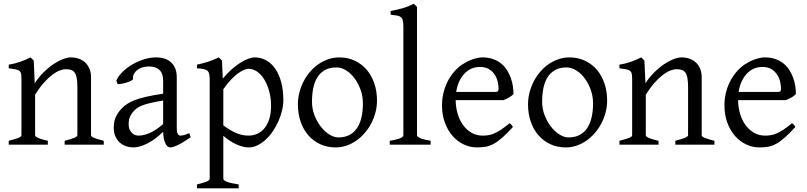

<svg xmlns="http://www.w3.org/2000/svg" viewBox="-20 -777 4333 1031"><path d="M327.1 0V-21Q362.3 -30.3 378.9 -37.1Q395.5 -43.9 395.5 -50.8V-309.1Q395.5 -338.9 392.1 -357.4Q388.7 -376 381.3 -386.7Q374 -397.5 362.1 -401.4Q350.1 -405.3 333 -405.3Q317.9 -405.3 299.3 -397.9Q280.8 -390.6 259.5 -374.5Q238.3 -358.4 215.1 -332.3Q191.9 -306.2 168.5 -268.1V-50.8Q168.5 -43.5 186.8 -35.6Q205.1 -27.8 236.8 -21V0H26.9V-21Q59.1 -29.3 77.1 -35.9Q95.2 -42.5 95.2 -50.8V-347.2Q95.2 -366.2 93.8 -377.4Q92.3 -388.7 85.7 -395Q79.1 -401.4 65.4 -404.3Q51.8 -407.2 26.9 -410.2V-429.7Q60.1 -435.1 88.4 -445.1Q116.7 -455.1 144 -468.8L161.1 -451.7L166.5 -330.1Q188 -362.8 213.9 -388.4Q239.7 -414.1 266.1 -431.9Q292.5 -449.7 317.1 -459.2Q341.8 -468.8 360.8 -468.8Q381.8 -468.8 401.4 -462.4Q420.9 -456.1 435.8 -442.9Q450.7 -429.7 459.7 -409.4Q468.8 -389.2 468.8 -361.8V-50.8Q468.8 -43.9 483.6 -37.4Q498.5 -30.8 537.1 -21V0Z M723.6 -48.8Q752.9 -48.8 785.9 -63.7Q818.8 -78.6 856 -110.8V-237.3Q814.9 -230.5 788.3 -224.1Q761.7 -217.8 744.6 -211.2Q727.5 -204.6 717.3 -197.3Q707 -189.9 699.2 -181.6Q686.5 -168.5 678.7 -151.6Q670.9 -134.8 670.9 -111.8Q670.9 -92.3 676.8 -80.1Q682.6 -67.9 690.9 -60.8Q699.2 -53.7 708.3 -51.3Q717.3 -48.8 723.6 -48.8ZM1003.9 -40Q962.4 -11.2 935.3 1.7Q908.2 14.6 894.5 14.6Q878.4 14.6 867.7 -7.8Q856.9 -30.3 856 -69.8Q834 -47.9 812 -31.7Q790 -15.6 769 -5.4Q748 4.9 729.2 9.8Q710.4 14.6 694.8 14.6Q677.2 14.6 658.7 8.8Q640.1 2.9 625.2 -9.8Q610.4 -22.5 600.6 -42.5Q590.8 -62.5 590.8 -90.8Q590.8 -127.9 603.8 -152.8Q616.7 -177.7 634.8 -195.8Q646.5 -207.5 661.4 -218Q676.3 -228.5 700.9 -238.3Q725.6 -248 762.7 -256.8Q799.8 -265.6 856 -273.9V-342.8Q856 -359.4 852.1 -373.8Q848.1 -388.2 838.9 -398.7Q829.6 -409.2 813.7 -414.8Q797.9 -420.4 773.9 -419.9Q758.3 -419.4 743.2 -414.6Q728 -409.7 716.8 -400.9Q705.6 -392.1 699.2 -380.1Q692.9 -368.2 694.3 -353.5Q694.8 -349.1 684.3 -343.5Q673.8 -337.9 659.4 -333.5Q645 -329.1 631.1 -326.7Q617.2 -324.2 611.3 -325.7L604.5 -344.7Q615.7 -369.1 638.7 -391.6Q661.6 -414.1 691.2 -431.2Q720.7 -448.2 753.7 -458.5Q786.6 -468.8 817.4 -468.8Q871.1 -468.8 900.1 -440.7Q929.2 -412.6 929.2 -362.3V-86.9Q929.2 -66.4 934.6 -57.6Q939.9 -48.8 948.7 -48.8Q955.6 -48.8 966.3 -51.3Q977.1 -53.7 996.6 -62Z M1435.5 -208Q1435.5 -250.5 1425.5 -287.1Q1415.5 -323.7 1398.9 -350.6Q1382.3 -377.4 1360.4 -392.6Q1338.4 -407.7 1314.9 -407.7Q1306.2 -407.7 1292 -402.3Q1277.8 -397 1259.8 -384.3Q1241.7 -371.6 1221.2 -350.3Q1200.7 -329.1 1179.2 -297.9V-104Q1201.2 -87.4 1220 -76.7Q1238.8 -65.9 1255.1 -59.8Q1271.5 -53.7 1286.1 -51.3Q1300.8 -48.8 1314 -48.8Q1340.3 -48.8 1362.5 -59.1Q1384.8 -69.3 1400.9 -89.4Q1417 -109.4 1426.3 -139.2Q1435.5 -168.9 1435.5 -208ZM1501.5 -240.2Q1501.5 -211.9 1494.1 -182.1Q1486.8 -152.3 1474.1 -124Q1461.4 -95.7 1443.8 -70.3Q1426.3 -44.9 1405.5 -26.1Q1384.8 -7.3 1361.8 3.7Q1338.9 14.6 1314.9 14.6Q1286.1 14.6 1250 -1.5Q1213.9 -17.6 1179.2 -47.9V183.1Q1179.2 190.9 1197.5 198.7Q1215.8 206.5 1261.7 213.4V234.4H1037.6V213.4Q1069.8 205.6 1087.9 198.5Q1106 191.4 1106 183.1V-347.2Q1106 -365.2 1104 -377Q1102.1 -388.7 1095 -395.8Q1087.9 -402.8 1074.5 -406Q1061 -409.2 1037.6 -410.2V-429.7Q1054.2 -433.1 1069.3 -437.3Q1084.5 -441.4 1098.6 -446Q1112.8 -450.7 1126.7 -456.3Q1140.6 -461.9 1154.8 -468.8L1171.9 -451.7L1176.3 -355Q1200.7 -384.3 1225.3 -405.8Q1250 -427.2 1272.5 -441.2Q1294.9 -455.1 1314.2 -461.9Q1333.5 -468.8 1347.7 -468.8Q1380.9 -468.8 1409.2 -453.1Q1437.5 -437.5 1458 -408Q1478.5 -378.4 1490 -335.9Q1501.5 -293.5 1501.5 -240.2Z M1928.7 -222.2Q1928.7 -260.7 1916 -295.7Q1903.3 -330.6 1883.3 -357.2Q1863.3 -383.8 1837.9 -399.4Q1812.5 -415 1787.6 -415Q1750.5 -415 1725.1 -400.9Q1699.7 -386.7 1684.3 -362.1Q1668.9 -337.4 1662.1 -303.7Q1655.3 -270 1655.3 -231Q1655.3 -192.4 1668.9 -157.5Q1682.6 -122.6 1703.4 -96.2Q1724.1 -69.8 1749 -54.4Q1773.9 -39.1 1796.4 -39.1Q1831.1 -39.1 1856 -52Q1880.9 -64.9 1897 -88.9Q1913.1 -112.8 1920.9 -146.5Q1928.7 -180.2 1928.7 -222.2ZM2004.4 -236.8Q2004.4 -204.1 1996.1 -172.9Q1987.8 -141.6 1973.1 -113.8Q1958.5 -85.9 1938 -62.3Q1917.5 -38.6 1892.8 -21.5Q1868.2 -4.4 1840.3 5.1Q1812.5 14.6 1782.7 14.6Q1736.3 14.6 1699 -2.9Q1661.6 -20.5 1635 -51.3Q1608.4 -82 1594 -124.5Q1579.6 -167 1579.6 -216.8Q1579.6 -249 1587.6 -280.3Q1595.7 -311.5 1610.1 -339.6Q1624.5 -367.7 1644.8 -391.4Q1665 -415 1689.7 -432.1Q1714.4 -449.2 1742.9 -459Q1771.5 -468.8 1801.8 -468.8Q1847.7 -468.8 1885 -451.2Q1922.4 -433.6 1949 -402.6Q1975.6 -371.6 1990 -329.1Q2004.4 -286.6 2004.4 -236.8Z M2072.8 0V-21Q2093.8 -24.4 2107.9 -28.1Q2122.1 -31.7 2130.4 -35.4Q2138.7 -39.1 2142.3 -43Q2146 -46.9 2146 -50.8V-632.8Q2146 -654.8 2143.1 -667Q2140.1 -679.2 2132.3 -685.3Q2124.5 -691.4 2111.3 -693.6Q2098.1 -695.8 2077.6 -698.2V-717.8Q2112.8 -724.6 2142.1 -732.9Q2171.4 -741.2 2201.7 -756.8L2219.2 -740.2V-50.8Q2219.2 -43.5 2235.8 -35.6Q2252.4 -27.8 2292.5 -21V0Z M2556.6 -417.5Q2531.2 -417.5 2510 -407.7Q2488.8 -397.9 2472.4 -380.1Q2456.1 -362.3 2445.1 -337.6Q2434.1 -313 2429.7 -283.2H2638.7Q2649.9 -283.2 2653.6 -286.9Q2657.2 -290.5 2657.2 -300.8Q2657.2 -314 2653.6 -333.7Q2649.9 -353.5 2638.9 -372.3Q2627.9 -391.1 2608.2 -404.3Q2588.4 -417.5 2556.6 -417.5ZM2737.3 -272Q2728.5 -262.2 2713.9 -253.9Q2699.2 -245.6 2683.6 -239.3H2426.8Q2427.2 -201.2 2437.3 -166.7Q2447.3 -132.3 2466.1 -106.2Q2484.9 -80.1 2511.5 -64.5Q2538.1 -48.8 2571.3 -48.8Q2586.4 -48.8 2600.8 -50.8Q2615.2 -52.7 2631.8 -59.6Q2648.4 -66.4 2668.7 -79.6Q2689 -92.8 2716.3 -115.2Q2722.7 -111.8 2727.3 -105.5Q2731.9 -99.1 2734.4 -95.2Q2701.7 -59.6 2677 -37.8Q2652.3 -16.1 2630.6 -4.4Q2608.9 7.3 2587.6 11Q2566.4 14.6 2541.5 14.6Q2503.9 14.6 2470 -1.5Q2436 -17.6 2410.2 -47.1Q2384.3 -76.7 2368.9 -118.4Q2353.5 -160.2 2353.5 -211.9Q2353.5 -244.6 2360.8 -276.4Q2368.2 -308.1 2382.1 -336.4Q2396 -364.7 2416 -388.7Q2436 -412.6 2461.4 -430.2Q2472.2 -437.5 2485.6 -444.6Q2499 -451.7 2513.7 -457Q2528.3 -462.4 2542.7 -465.6Q2557.1 -468.8 2570.3 -468.8Q2602.1 -468.8 2627 -460Q2651.9 -451.2 2670.4 -436.3Q2689 -421.4 2701.7 -401.6Q2714.4 -381.8 2722.4 -359.9Q2730.5 -337.9 2733.9 -315.2Q2737.3 -292.5 2737.3 -272Z M3164.6 -222.2Q3164.6 -260.7 3151.9 -295.7Q3139.2 -330.6 3119.1 -357.2Q3099.1 -383.8 3073.7 -399.4Q3048.3 -415 3023.4 -415Q2986.3 -415 2960.9 -400.9Q2935.5 -386.7 2920.2 -362.1Q2904.8 -337.4 2897.9 -303.7Q2891.1 -270 2891.1 -231Q2891.1 -192.4 2904.8 -157.5Q2918.5 -122.6 2939.2 -96.2Q2960 -69.8 2984.9 -54.4Q3009.8 -39.1 3032.2 -39.1Q3066.9 -39.1 3091.8 -52Q3116.7 -64.9 3132.8 -88.9Q3148.9 -112.8 3156.7 -146.5Q3164.6 -180.2 3164.6 -222.2ZM3240.2 -236.8Q3240.2 -204.1 3231.9 -172.9Q3223.6 -141.6 3209 -113.8Q3194.3 -85.9 3173.8 -62.3Q3153.3 -38.6 3128.7 -21.5Q3104 -4.4 3076.2 5.1Q3048.3 14.6 3018.6 14.6Q2972.2 14.6 2934.8 -2.9Q2897.5 -20.5 2870.8 -51.3Q2844.2 -82 2829.8 -124.5Q2815.4 -167 2815.4 -216.8Q2815.4 -249 2823.5 -280.3Q2831.5 -311.5 2845.9 -339.6Q2860.4 -367.7 2880.6 -391.4Q2900.9 -415 2925.5 -432.1Q2950.2 -449.2 2978.8 -459Q3007.3 -468.8 3037.6 -468.8Q3083.5 -468.8 3120.8 -451.2Q3158.2 -433.6 3184.8 -402.6Q3211.4 -371.6 3225.8 -329.1Q3240.2 -286.6 3240.2 -236.8Z M3606.4 0V-21Q3641.6 -30.3 3658.2 -37.1Q3674.8 -43.9 3674.8 -50.8V-309.1Q3674.8 -338.9 3671.4 -357.4Q3668 -376 3660.6 -386.7Q3653.3 -397.5 3641.4 -401.4Q3629.4 -405.3 3612.3 -405.3Q3597.2 -405.3 3578.6 -397.9Q3560.1 -390.6 3538.8 -374.5Q3517.6 -358.4 3494.4 -332.3Q3471.2 -306.2 3447.8 -268.1V-50.8Q3447.8 -43.5 3466.1 -35.6Q3484.4 -27.8 3516.1 -21V0H3306.2V-21Q3338.4 -29.3 3356.4 -35.9Q3374.5 -42.5 3374.5 -50.8V-347.2Q3374.5 -366.2 3373 -377.4Q3371.6 -388.7 3365 -395Q3358.4 -401.4 3344.7 -404.3Q3331.1 -407.2 3306.2 -410.2V-429.7Q3339.4 -435.1 3367.7 -445.1Q3396 -455.1 3423.3 -468.8L3440.4 -451.7L3445.8 -330.1Q3467.3 -362.8 3493.2 -388.4Q3519 -414.1 3545.4 -431.9Q3571.8 -449.7 3596.4 -459.2Q3621.1 -468.8 3640.1 -468.8Q3661.1 -468.8 3680.7 -462.4Q3700.2 -456.1 3715.1 -442.9Q3730 -429.7 3739 -409.4Q3748 -389.2 3748 -361.8V-50.8Q3748 -43.9 3762.9 -37.4Q3777.8 -30.8 3816.4 -21V0Z M4073.2 -417.5Q4047.9 -417.5 4026.6 -407.7Q4005.4 -397.9 3989 -380.1Q3972.7 -362.3 3961.7 -337.6Q3950.7 -313 3946.3 -283.2H4155.3Q4166.5 -283.2 4170.2 -286.9Q4173.8 -290.5 4173.8 -300.8Q4173.8 -314 4170.2 -333.7Q4166.5 -353.5 4155.5 -372.3Q4144.5 -391.1 4124.8 -404.3Q4105 -417.5 4073.2 -417.5ZM4253.9 -272Q4245.1 -262.2 4230.5 -253.9Q4215.8 -245.6 4200.2 -239.3H3943.4Q3943.8 -201.2 3953.9 -166.7Q3963.9 -132.3 3982.7 -106.2Q4001.5 -80.1 4028.1 -64.5Q4054.7 -48.8 4087.9 -48.8Q4103 -48.8 4117.4 -50.8Q4131.8 -52.7 4148.4 -59.6Q4165 -66.4 4185.3 -79.6Q4205.6 -92.8 4232.9 -115.2Q4239.3 -111.8 4243.9 -105.5Q4248.5 -99.1 4251 -95.2Q4218.3 -59.6 4193.6 -37.8Q4168.9 -16.1 4147.2 -4.4Q4125.5 7.3 4104.2 11Q4083 14.6 4058.1 14.6Q4020.5 14.6 3986.6 -1.5Q3952.6 -17.6 3926.8 -47.1Q3900.9 -76.7 3885.5 -118.4Q3870.1 -160.2 3870.1 -211.9Q3870.1 -244.6 3877.4 -276.4Q3884.8 -308.1 3898.7 -336.4Q3912.6 -364.7 3932.6 -388.7Q3952.6 -412.6 3978 -430.2Q3988.8 -437.5 4002.2 -444.6Q4015.6 -451.7 4030.3 -457Q4044.9 -462.4 4059.3 -465.6Q4073.7 -468.8 4086.9 -468.8Q4118.7 -468.8 4143.6 -460Q4168.5 -451.2 4187 -436.3Q4205.6 -421.4 4218.3 -401.6Q4231 -381.8 4239 -359.9Q4247.1 -337.9 4250.5 -315.2Q4253.9 -292.5 4253.9 -272Z"/></svg>

Font: Gentium Plus
Style: Regular
Weight: 400
Designer: J. Victor Gaultney, Annie Olsen, Iska Routamaa
Foundry: SIL International
Version: Version 1.510